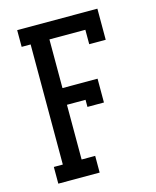

<svg xmlns="http://www.w3.org/2000/svg" viewBox="-111 -812 722 888"><g transform="rotate(-15 250.0 -367.5)"><path d="M57 0V-80H100V-655H57V-735H441V-586H362V-655H190V-422H358V-308H279V-342H190V-80H255V0Z"/></g></svg>

Font: Iosevka Slab Medium
Style: Regular
Weight: 500
Monospace: yes
Designer: Belleve Invis
Foundry: Belleve Invis
Version: Version 11.1.1; ttfautohint (v1.8.3)